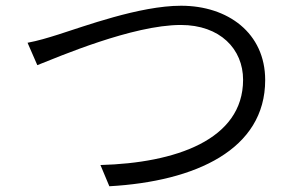

<svg xmlns="http://www.w3.org/2000/svg" viewBox="-20 -666 1040 669"><path d="M76 -517 110 -439C184 -468 442 -579 610 -579C747 -579 827 -495 827 -388C827 -178 590 -98 330 -91L361 -17C662 -34 904 -145 904 -387C904 -551 774 -646 611 -646C466 -646 270 -573 184 -546C146 -534 113 -524 76 -517Z"/></svg>

Font: Source Han Sans JP Normal
Style: Regular
Weight: 350
Designer: Ryoko NISHIZUKA 西塚涼子 (kana, bopomofo & ideographs); Paul D. Hunt (Latin, Greek & Cyrillic); Sandoll Communications 산돌커뮤니
Foundry: Adobe
Version: Version 2.002;hotconv 1.0.116;makeotfexe 2.5.65601